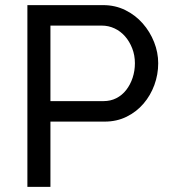

<svg xmlns="http://www.w3.org/2000/svg" viewBox="-20 -730 665 750"><path d="M87 0V-710H383Q430 -710 469.5 -690.5Q509 -671 537.5 -638.5Q566 -606 582 -565.5Q598 -525 598 -483Q598 -439 583 -398Q568 -357 540.5 -325Q513 -293 474.5 -274Q436 -255 389 -255H177V0ZM177 -335H384Q412 -335 434.5 -346.5Q457 -358 473 -378.5Q489 -399 498 -426Q507 -453 507 -483Q507 -514 496.5 -541Q486 -568 468.5 -588Q451 -608 427.5 -619Q404 -630 378 -630H177Z"/></svg>

Font: Raleway Medium Alt1
Style: Regular
Weight: 500
Designer: Matt McInerney, Pablo Impallari, Rodrigo Fuenzalida
Foundry: Matt McInerney, Pablo Impallari, Rodrigo Fuenzalida
Version: Version 3.000g; ttfautohint (v1.5) -l 8 -r 28 -G 28 -x 14 -D